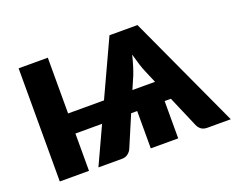

<svg xmlns="http://www.w3.org/2000/svg" viewBox="-89 -669 1013 822"><g transform="rotate(-20 418.0 -258.0)"><path d="M311.5 -170H190V0H57V-515.5H190V-261.5H353.5L471 -515.5H598.5L836 0H729.5Q712 0 701.5 -8Q691 -16 685.5 -29L625 -170H596.5V0H471.5V-170H444L384 -29Q379.5 -18 368.2 -9Q357 0 340.5 0H233ZM483 -261.5H586L562 -318Q555 -334 548 -356.2Q541 -378.5 534 -404.5Q527.5 -378 520.5 -355.5Q513.5 -333 507 -317Z"/></g></svg>

Font: Lato Heavy
Style: Regular
Weight: 800
Designer: Lukasz Dziedzic
Foundry: tyPoland Lukasz Dziedzic
Version: Version 2.007; 2014-02-27